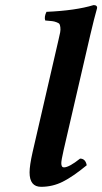

<svg xmlns="http://www.w3.org/2000/svg" viewBox="-20 -718 398 748"><path d="M208 -563Q212.4 -581.5 214.4 -592Q216.3 -602.5 215.1 -611.6Q213.9 -620.6 211.7 -624.3Q209.5 -627.9 200.4 -631.3Q191.4 -634.8 183.1 -635.7Q174.8 -636.7 156.2 -638.2Q151.4 -652.3 161.1 -671.9Q274.4 -676.8 344.7 -698.2Q352.1 -698.2 355.7 -694.8Q359.4 -691.4 357.9 -685.1Q347.2 -647.9 332 -583L228 -133.8Q218.8 -93.3 218.8 -82.5Q218.8 -65.9 229 -65.9Q249 -65.9 292 -100.1Q313 -100.1 317.9 -74.2Q264.6 -30.3 224.9 -10.3Q185.1 9.8 140.1 9.8Q95.2 9.8 95.2 -46.4Q95.2 -73.2 106.9 -125Z"/></svg>

Font: Linux Libertine
Style: Semibold Italic
Weight: 600
Italic angle: -11.5°
Designer: Philipp H. Poll
Foundry: Philipp H. Poll
Version: Version 5.1.2 ; ttfautohint (v0.9)